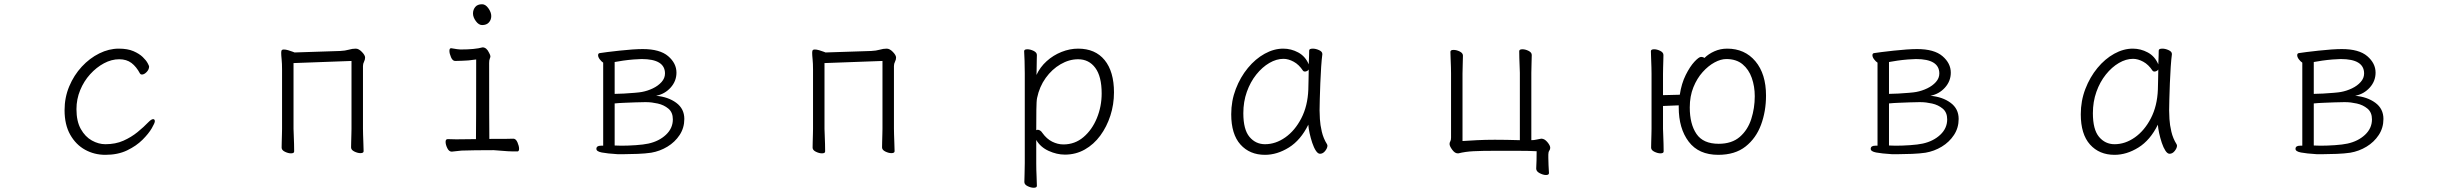

<svg xmlns="http://www.w3.org/2000/svg" viewBox="-20 -713 11540 904"><path d="M709 -142Q709 -134 694.5 -109Q680 -84 651 -55Q622 -26 578.5 -5Q535 16 476 16Q424 16 380.5 -8Q337 -32 310.5 -79Q284 -126 284 -194Q284 -254 306 -306.5Q328 -359 365 -399Q402 -439 447.5 -461.5Q493 -484 539 -484Q581 -484 608.5 -472Q636 -460 652 -444.5Q668 -429 675 -416Q682 -403 682 -400Q682 -386 670.5 -374Q659 -362 648 -362Q642 -362 639 -367Q622 -399 599 -416.5Q576 -434 541 -434Q505 -434 469.5 -415Q434 -396 404.5 -363.5Q375 -331 357.5 -288.5Q340 -246 340 -199Q340 -142 360.5 -105.5Q381 -69 412.5 -51.5Q444 -34 476 -34Q524 -34 561 -50.5Q598 -67 627.5 -91Q657 -115 680 -139Q693 -152 701 -152Q709 -152 709 -142Z M1635 -426 1362 -416V-106Q1362 -100 1363 -79Q1364 -58 1364.5 -35Q1365 -12 1365 0Q1365 9 1350 9Q1337 9 1321.5 1.5Q1306 -6 1306 -18Q1306 -26 1306.5 -44.5Q1307 -63 1307.5 -81Q1308 -99 1308 -106V-386Q1308 -414 1306 -433.5Q1304 -453 1304 -464Q1304 -472 1306 -476Q1309 -480 1316 -480Q1325 -480 1337 -476.5Q1349 -473 1358 -469.5Q1367 -466 1367 -466L1582 -473Q1605 -474 1622 -479Q1639 -484 1655 -484Q1669 -484 1684 -468.5Q1699 -453 1699 -442Q1699 -432 1694 -422.5Q1689 -413 1689 -402V-107Q1689 -101 1689.5 -80Q1690 -59 1691 -36Q1692 -13 1692 -1Q1692 8 1677 8Q1664 8 1648.5 0.5Q1633 -7 1633 -19Q1633 -27 1633.5 -45.5Q1634 -64 1634.5 -82Q1635 -100 1635 -107Z M2250 -595Q2234 -595 2220.5 -613.5Q2207 -632 2207 -649.5Q2207 -667 2217.5 -680Q2228 -693 2250 -693Q2266 -693 2279.5 -674Q2293 -655 2293 -637.5Q2293 -620 2282 -607.5Q2271 -595 2250 -595ZM2088 -58 2128 -57 2221 -58Q2222 -110 2222 -427V-433Q2181 -427 2158 -427Q2135 -427 2123 -426Q2111 -426 2103.5 -443.5Q2096 -461 2096 -473.5Q2096 -486 2104 -486Q2138 -480 2148 -480Q2217 -480 2252 -490Q2271 -490 2283 -464Q2289 -453 2289 -448Q2289 -443 2286 -436.5Q2283 -430 2283 -416Q2283 -129 2284 -59H2289Q2384 -59 2397 -60Q2409 -60 2416.5 -42.5Q2424 -25 2424 -12.5Q2424 0 2416 0Q2380 1 2304 -6Q2209 -6 2153 -4L2107 1Q2094 1 2086 -15.5Q2078 -32 2078 -45Q2078 -58 2088 -58Z M2888 13Q2839 10 2813.5 5Q2788 0 2788 -12Q2788 -27 2809 -27H2820V-418Q2812 -423 2804 -433.5Q2796 -444 2796 -453Q2796 -462 2804 -463Q2815 -465 2840 -468Q2865 -471 2896 -474.5Q2927 -478 2956.5 -480Q2986 -482 3006 -482Q3087 -482 3126 -448.5Q3165 -415 3165 -371Q3165 -331 3137.5 -300.5Q3110 -270 3069 -262Q3126 -257 3164 -229Q3202 -201 3202 -153Q3202 -111 3180 -77.5Q3158 -44 3122.5 -22.5Q3087 -1 3046 6Q3019 10 2982.5 11.5Q2946 13 2916 13ZM2874 -271Q2892 -271 2918 -272.5Q2944 -274 2968 -276Q2992 -278 3002 -280Q3029 -285 3054 -297Q3079 -309 3095 -327Q3111 -345 3111 -367Q3111 -435 3001 -435Q2988 -435 2963 -433Q2938 -431 2913.5 -427.5Q2889 -424 2874 -421ZM3013 -232Q2996 -232 2970.5 -231Q2945 -230 2919 -229Q2893 -228 2874 -226V-28Q2881 -28 2889 -27.5Q2897 -27 2906 -27Q2937 -27 2973.5 -29.5Q3010 -32 3033 -37Q3083 -48 3115.5 -78.5Q3148 -109 3148 -151Q3148 -184 3127 -201.5Q3106 -219 3077 -225.5Q3048 -232 3024 -232Z M4135 -426 3862 -416V-106Q3862 -100 3863 -79Q3864 -58 3864.5 -35Q3865 -12 3865 0Q3865 9 3850 9Q3837 9 3821.5 1.5Q3806 -6 3806 -18Q3806 -26 3806.5 -44.5Q3807 -63 3807.5 -81Q3808 -99 3808 -106V-386Q3808 -414 3806 -433.5Q3804 -453 3804 -464Q3804 -472 3806 -476Q3809 -480 3816 -480Q3825 -480 3837 -476.5Q3849 -473 3858 -469.5Q3867 -466 3867 -466L4082 -473Q4105 -474 4122 -479Q4139 -484 4155 -484Q4169 -484 4184 -468.5Q4199 -453 4199 -442Q4199 -432 4194 -422.5Q4189 -413 4189 -402V-107Q4189 -101 4189.5 -80Q4190 -59 4191 -36Q4192 -13 4192 -1Q4192 8 4177 8Q4164 8 4148.5 0.5Q4133 -7 4133 -19Q4133 -27 4133.5 -45.5Q4134 -64 4134.5 -82Q4135 -100 4135 -107Z M4805 -368Q4805 -399 4804 -427Q4803 -455 4802 -472Q4802 -481 4817 -481Q4831 -481 4846.5 -473.5Q4862 -466 4862 -454Q4862 -448 4861.5 -433Q4861 -418 4861 -401Q4861 -384 4860.5 -372Q4860 -360 4860 -360Q4877 -397 4908 -425Q4939 -453 4978 -468.5Q5017 -484 5056 -484Q5137 -484 5181 -430Q5225 -376 5225 -278Q5225 -221 5208 -168.5Q5191 -116 5160.5 -74.5Q5130 -33 5087.5 -9Q5045 15 4994 15Q4956 15 4917.5 -2.5Q4879 -20 4859 -54V56Q4859 87 4860.5 116Q4862 145 4862 162Q4862 171 4847 171Q4834 171 4818.5 163.5Q4803 156 4803 144Q4803 132 4804 106.5Q4805 81 4805 55ZM4859 -100Q4863 -102 4866 -102Q4871 -102 4877 -98.5Q4883 -95 4888 -87Q4908 -59 4934 -46Q4960 -33 4987 -33Q5041 -33 5081.5 -67.5Q5122 -102 5144.5 -157Q5167 -212 5167 -273Q5167 -353 5137 -393.5Q5107 -434 5056 -434Q5014 -434 4973.5 -410.5Q4933 -387 4903.5 -346Q4874 -305 4863 -252Q4860 -239 4859.5 -195Q4859 -151 4859 -100Z M6206 -457Q6203 -435 6200.5 -398.5Q6198 -362 6196.5 -321.5Q6195 -281 6194 -246Q6193 -211 6193 -193Q6193 -180 6194.5 -152.5Q6196 -125 6203.5 -93Q6211 -61 6228 -34Q6230 -30 6230 -27Q6230 -16 6219.5 -2.5Q6209 11 6195 11Q6185 11 6175.5 -3.5Q6166 -18 6158.5 -40.5Q6151 -63 6146 -86Q6141 -109 6140 -126Q6104 -53 6048.5 -18.5Q5993 16 5936 16Q5864 16 5820.5 -32.5Q5777 -81 5777 -175Q5777 -238 5798.5 -294Q5820 -350 5855.5 -393Q5891 -436 5934.5 -460Q5978 -484 6022 -484Q6059 -484 6092.5 -466Q6126 -448 6142 -410Q6143 -433 6143.5 -450.5Q6144 -468 6144 -475Q6144 -484 6161 -484Q6175 -484 6190.5 -477Q6206 -470 6206 -459ZM6142 -386Q6140 -382 6134.5 -379Q6129 -376 6124 -376Q6118 -376 6115 -380Q6096 -409 6071 -422.5Q6046 -436 6023 -436Q5990 -436 5956.5 -416.5Q5923 -397 5895 -362Q5867 -327 5850.5 -280.5Q5834 -234 5834 -180Q5834 -103 5863 -68.5Q5892 -34 5936 -34Q5986 -34 6031.5 -66Q6077 -98 6107 -156Q6137 -214 6140 -291Q6141 -306 6141 -333.5Q6141 -361 6142 -386Z M7273 102Q7273 111 7259 111Q7246 111 7229.5 102.5Q7213 94 7213 81V80Q7214 63 7214.5 42Q7215 21 7215 -1Q7179 -3 7125.5 -3Q7072 -3 7019 -3Q6955 -3 6917 -1Q6879 1 6847 9H6843Q6830 9 6817.5 -8Q6805 -25 6805 -35Q6805 -42 6808.5 -47.5Q6812 -53 6812 -65V-367Q6812 -377 6811.5 -396.5Q6811 -416 6810 -437Q6809 -458 6809 -469Q6809 -478 6824 -478Q6838 -478 6853 -470.5Q6868 -463 6868 -451Q6868 -439 6867 -412Q6866 -385 6866 -367V-49Q6896 -51 6934.5 -53Q6973 -55 7018 -55Q7045 -55 7074 -54.5Q7103 -54 7136 -53V-370Q7136 -380 7135 -399.5Q7134 -419 7133.5 -440Q7133 -461 7133 -472Q7133 -481 7148 -481Q7162 -481 7177 -473.5Q7192 -466 7192 -454Q7192 -442 7191 -415Q7190 -388 7190 -370V-53Q7203 -53 7215.5 -56Q7228 -59 7236 -60H7238Q7252 -60 7265.5 -44Q7279 -28 7279 -17Q7279 -10 7274.5 -3.5Q7270 3 7270 15Q7270 15 7270 29.5Q7270 44 7271 64Q7272 84 7273 101Z M7884 -217 7810 -214V-106Q7810 -100 7811 -79Q7812 -58 7812.5 -35Q7813 -12 7813 0Q7813 9 7798 9Q7785 9 7769.5 1.5Q7754 -6 7754 -18Q7754 -26 7754.5 -44.5Q7755 -63 7755.5 -81Q7756 -99 7756 -106V-365Q7756 -375 7755.5 -396Q7755 -417 7754 -439Q7753 -461 7753 -472Q7753 -481 7768 -481Q7782 -481 7797 -473.5Q7812 -466 7812 -454Q7812 -446 7811.5 -429.5Q7811 -413 7810.5 -395Q7810 -377 7810 -365V-265L7889 -267Q7897 -320 7917 -360Q7937 -400 7958 -422.5Q7979 -445 7989 -445Q7994 -445 7998.5 -443.5Q8003 -442 8005 -440Q8024 -459 8052 -471.5Q8080 -484 8112 -484Q8195 -484 8245 -424.5Q8295 -365 8295 -263Q8295 -189 8271.5 -125.5Q8248 -62 8198.5 -23Q8149 16 8070 16Q7978 16 7931 -46Q7884 -108 7884 -208ZM8072 -36Q8134 -36 8171.5 -68.5Q8209 -101 8225.5 -152.5Q8242 -204 8242 -260Q8242 -306 8228 -346Q8214 -386 8184.5 -410.5Q8155 -435 8108 -435Q8082 -435 8052.5 -419Q8023 -403 7996.5 -373.5Q7970 -344 7953 -302Q7936 -260 7936 -207Q7936 -129 7967.5 -82.5Q7999 -36 8072 -36Z M8888 13Q8839 10 8813.5 5Q8788 0 8788 -12Q8788 -27 8809 -27H8820V-418Q8812 -423 8804 -433.5Q8796 -444 8796 -453Q8796 -462 8804 -463Q8815 -465 8840 -468Q8865 -471 8896 -474.5Q8927 -478 8956.5 -480Q8986 -482 9006 -482Q9087 -482 9126 -448.5Q9165 -415 9165 -371Q9165 -331 9137.5 -300.5Q9110 -270 9069 -262Q9126 -257 9164 -229Q9202 -201 9202 -153Q9202 -111 9180 -77.5Q9158 -44 9122.5 -22.5Q9087 -1 9046 6Q9019 10 8982.5 11.5Q8946 13 8916 13ZM8874 -271Q8892 -271 8918 -272.5Q8944 -274 8968 -276Q8992 -278 9002 -280Q9029 -285 9054 -297Q9079 -309 9095 -327Q9111 -345 9111 -367Q9111 -435 9001 -435Q8988 -435 8963 -433Q8938 -431 8913.5 -427.5Q8889 -424 8874 -421ZM9013 -232Q8996 -232 8970.5 -231Q8945 -230 8919 -229Q8893 -228 8874 -226V-28Q8881 -28 8889 -27.5Q8897 -27 8906 -27Q8937 -27 8973.5 -29.5Q9010 -32 9033 -37Q9083 -48 9115.5 -78.5Q9148 -109 9148 -151Q9148 -184 9127 -201.5Q9106 -219 9077 -225.5Q9048 -232 9024 -232Z M10206 -457Q10203 -435 10200.5 -398.5Q10198 -362 10196.5 -321.5Q10195 -281 10194 -246Q10193 -211 10193 -193Q10193 -180 10194.5 -152.5Q10196 -125 10203.5 -93Q10211 -61 10228 -34Q10230 -30 10230 -27Q10230 -16 10219.5 -2.5Q10209 11 10195 11Q10185 11 10175.5 -3.5Q10166 -18 10158.5 -40.5Q10151 -63 10146 -86Q10141 -109 10140 -126Q10104 -53 10048.5 -18.5Q9993 16 9936 16Q9864 16 9820.5 -32.5Q9777 -81 9777 -175Q9777 -238 9798.5 -294Q9820 -350 9855.5 -393Q9891 -436 9934.5 -460Q9978 -484 10022 -484Q10059 -484 10092.5 -466Q10126 -448 10142 -410Q10143 -433 10143.5 -450.5Q10144 -468 10144 -475Q10144 -484 10161 -484Q10175 -484 10190.5 -477Q10206 -470 10206 -459ZM10142 -386Q10140 -382 10134.5 -379Q10129 -376 10124 -376Q10118 -376 10115 -380Q10096 -409 10071 -422.5Q10046 -436 10023 -436Q9990 -436 9956.5 -416.5Q9923 -397 9895 -362Q9867 -327 9850.5 -280.5Q9834 -234 9834 -180Q9834 -103 9863 -68.5Q9892 -34 9936 -34Q9986 -34 10031.5 -66Q10077 -98 10107 -156Q10137 -214 10140 -291Q10141 -306 10141 -333.5Q10141 -361 10142 -386Z M10888 13Q10839 10 10813.5 5Q10788 0 10788 -12Q10788 -27 10809 -27H10820V-418Q10812 -423 10804 -433.5Q10796 -444 10796 -453Q10796 -462 10804 -463Q10815 -465 10840 -468Q10865 -471 10896 -474.5Q10927 -478 10956.5 -480Q10986 -482 11006 -482Q11087 -482 11126 -448.5Q11165 -415 11165 -371Q11165 -331 11137.5 -300.5Q11110 -270 11069 -262Q11126 -257 11164 -229Q11202 -201 11202 -153Q11202 -111 11180 -77.5Q11158 -44 11122.5 -22.5Q11087 -1 11046 6Q11019 10 10982.5 11.5Q10946 13 10916 13ZM10874 -271Q10892 -271 10918 -272.5Q10944 -274 10968 -276Q10992 -278 11002 -280Q11029 -285 11054 -297Q11079 -309 11095 -327Q11111 -345 11111 -367Q11111 -435 11001 -435Q10988 -435 10963 -433Q10938 -431 10913.5 -427.5Q10889 -424 10874 -421ZM11013 -232Q10996 -232 10970.5 -231Q10945 -230 10919 -229Q10893 -228 10874 -226V-28Q10881 -28 10889 -27.5Q10897 -27 10906 -27Q10937 -27 10973.5 -29.5Q11010 -32 11033 -37Q11083 -48 11115.5 -78.5Q11148 -109 11148 -151Q11148 -184 11127 -201.5Q11106 -219 11077 -225.5Q11048 -232 11024 -232Z"/></svg>

Font: Moon Stars Kai T HW Light
Style: Regular
Weight: 300
Designer: GuiWonder
Version: Version 1.101